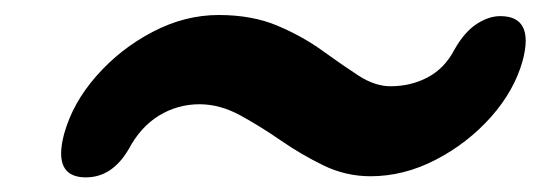

<svg xmlns="http://www.w3.org/2000/svg" viewBox="-20 -471 721 256"><path d="M474 -236Q441 -236 411.2 -250.5Q381.5 -265 354 -284Q326.5 -303 299.8 -317.5Q273 -332 246 -332Q217 -332 192.2 -317Q167.5 -302 151.5 -272Q129.5 -234.5 94.5 -234.5Q50 -234.5 65.5 -292.5Q77 -334 108.8 -370Q140.5 -406 183.5 -428.5Q226.5 -451 271.5 -451Q316 -451 349.8 -436.8Q383.5 -422.5 409.8 -403.5Q436 -384.5 458 -370.2Q480 -356 500.5 -356Q528 -356 550.5 -368Q573 -380 586 -405Q599 -428 615.2 -438.8Q631.5 -449.5 647 -449.5Q692.5 -449.5 677 -390.5Q666 -350.5 634.8 -315.2Q603.5 -280 561 -258Q518.5 -236 474 -236Z"/></svg>

Font: Fraunces 9pt SuperSoft
Style: Bold Italic
Weight: 700
Italic angle: -16°
Version: Version 1.000;[b76b70a41]